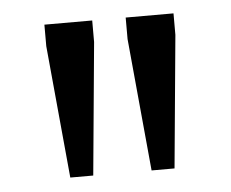

<svg xmlns="http://www.w3.org/2000/svg" viewBox="-35 -719 482 400"><g transform="rotate(-5 206.0 -519.0)"><path d="M145 -358H97L71 -635V-680H171V-635ZM315 -358H267L241 -635V-680H341V-635Z"/></g></svg>

Font: Rhodium Libre
Style: Regular
Weight: 400
Designer: James Puckett
Foundry: Dunwich Type Founders
Version: Version 1.001; ttfautohint (v1.3)